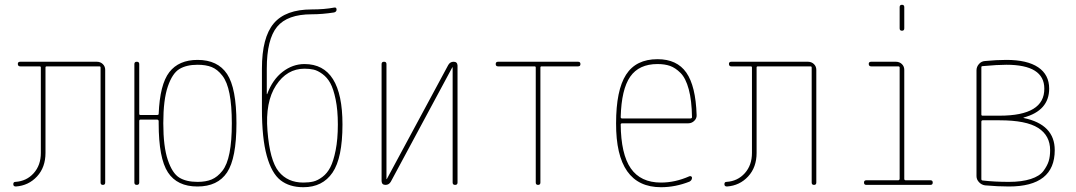

<svg xmlns="http://www.w3.org/2000/svg" viewBox="-20 -780 4540 810"><path d="M46.9 6.8Q36.1 6.8 36.1 -2.9Q36.1 -12.7 44.9 -12.7Q91.8 -15.6 122.1 -49.3Q152.3 -83 152.3 -134.8V-495.1Q152.3 -500 147.5 -500H65.4Q55.7 -500 55.2 -509.8Q54.7 -519.5 65.4 -519.5H388.7Q403.3 -519.5 413.6 -509.8Q423.8 -500 423.8 -485.4V-9.8Q423.8 0 414.1 0Q404.3 0 404.3 -9.8V-495.1Q404.3 -500 399.4 -500H176.8Q171.9 -500 171.9 -495.1V-134.8Q171.9 -74.2 136.2 -35.6Q100.6 2.9 46.9 6.8Z M813.5 -506.8Q766.6 -506.8 736.8 -488.8Q707 -470.7 688 -415Q668.9 -359.4 668.9 -260.3Q668.9 -161.1 688 -105Q707 -48.8 736.3 -30.8Q765.6 -12.7 813.5 -12.7Q848.6 -12.7 873 -22.9Q897.5 -33.2 918 -59.1Q938.5 -85 948.2 -134.8Q958 -184.6 958 -259.8Q958 -335 948.2 -384.8Q938.5 -434.6 918 -460.9Q897.5 -487.3 873 -497.1Q848.6 -506.8 813.5 -506.8ZM546.9 -9.8V-509.8Q546.9 -519.5 557.1 -519.5Q567.4 -519.5 567.4 -509.8V-299.8Q567.4 -294.9 572.3 -294.9H643.6Q648.4 -294.9 649.4 -298.8Q654.3 -423.8 694.3 -475.6Q734.4 -527.3 813.5 -527.3Q898.4 -527.3 938 -467.8Q977.5 -408.2 977.5 -260.3Q977.5 -112.3 938 -52.7Q898.4 6.8 813 6.8Q727.5 6.8 688.5 -52.7Q649.4 -112.3 649.4 -259.8V-268.6Q649.4 -274.4 643.6 -275.4H572.3Q567.4 -275.4 567.4 -269.5V-9.8Q567.4 0 557.1 0Q546.9 0 546.9 -9.8Z M1264.6 -490.2Q1190.4 -490.2 1144.5 -419.9Q1098.6 -349.6 1108.4 -228.5Q1118.2 -102.5 1155.8 -56.2Q1193.4 -9.8 1259.8 -9.8Q1283.2 -9.8 1301.8 -14.2Q1320.3 -18.6 1340.3 -33.7Q1360.4 -48.8 1373.5 -74.2Q1386.7 -99.6 1396 -146Q1405.3 -192.4 1405.3 -254.9Q1405.3 -315.4 1396 -360.4Q1386.7 -405.3 1373.5 -429.2Q1360.4 -453.1 1340.3 -467.8Q1320.3 -482.4 1303.2 -486.3Q1286.1 -490.2 1264.6 -490.2ZM1259.8 9.8Q1201.2 9.8 1163.6 -19.5Q1126 -48.8 1105.5 -122.6Q1085 -196.3 1085 -320.3V-490.2Q1085 -622.1 1134.8 -681.2Q1184.6 -740.2 1294.9 -740.2Q1348.6 -740.2 1389.6 -748Q1399.4 -750 1399.9 -740.2Q1400.4 -730.5 1389.6 -727.5Q1339.8 -719.7 1294.9 -719.7Q1192.4 -719.7 1148.9 -667Q1105.5 -614.3 1105.5 -490.2V-383.8Q1105.5 -382.8 1106.4 -382.8Q1107.4 -382.8 1107.4 -383.8Q1129.9 -444.3 1172.4 -477.1Q1214.8 -509.8 1264.6 -509.8Q1424.8 -509.8 1424.8 -254.9Q1424.8 -113.3 1382.8 -51.8Q1340.8 9.8 1259.8 9.8Z M1606.4 0Q1590.8 0 1589.8 -15.6V-509.8Q1589.8 -519.5 1600.1 -519.5Q1610.4 -519.5 1610.4 -509.8V-25.4Q1610.4 -24.4 1611.3 -24.4Q1612.3 -24.4 1612.3 -25.4L1871.1 -505.9Q1878.9 -519.5 1893.6 -519.5Q1909.2 -519.5 1910.2 -503.9V-9.8Q1910.2 0 1899.9 0Q1889.6 0 1889.6 -9.8V-495.1Q1889.6 -496.1 1888.7 -496.1Q1887.7 -496.1 1887.7 -495.1L1628.9 -13.7Q1621.1 0 1606.4 0Z M2081.1 -500Q2071.3 -500 2071.3 -509.8Q2071.3 -519.5 2081.1 -519.5H2418.9Q2428.7 -519.5 2428.7 -509.8Q2428.7 -500 2418.9 -500H2264.6Q2259.8 -500 2259.8 -495.1V-9.8Q2259.8 0 2250 0Q2240.2 0 2240.2 -9.8V-495.1Q2240.2 -500 2235.4 -500Z M2753.9 -509.8Q2675.8 -509.8 2638.7 -456.5Q2601.6 -403.3 2598.6 -286.1Q2598.6 -280.3 2604.5 -280.3H2892.6Q2898.4 -280.3 2899.4 -285.2Q2898.4 -356.4 2885.7 -403.3Q2873 -450.2 2851.1 -472.2Q2829.1 -494.1 2806.6 -502Q2784.2 -509.8 2753.9 -509.8ZM2768.6 9.8Q2578.1 9.8 2579.1 -259.8Q2579.1 -399.4 2621.1 -464.8Q2663.1 -530.3 2753.9 -530.3Q2835.9 -530.3 2875.5 -473.6Q2915 -417 2918.9 -294.9Q2919.9 -281.2 2909.2 -270.5Q2898.4 -259.8 2883.8 -259.8H2604.5Q2599.6 -259.8 2598.6 -255.9Q2599.6 -129.9 2641.1 -69.8Q2682.6 -9.8 2768.6 -9.8Q2828.1 -9.8 2887.7 -36.1Q2891.6 -38.1 2895.5 -36.1Q2899.4 -34.2 2899.4 -30.3Q2899.4 -19.5 2888.7 -13.7Q2829.1 9.8 2768.6 9.8Z M3046.9 6.8Q3036.1 6.8 3036.1 -2.9Q3036.1 -12.7 3044.9 -12.7Q3091.8 -15.6 3122.1 -49.3Q3152.3 -83 3152.3 -134.8V-495.1Q3152.3 -500 3147.5 -500H3065.4Q3055.7 -500 3055.2 -509.8Q3054.7 -519.5 3065.4 -519.5H3388.7Q3403.3 -519.5 3413.6 -509.8Q3423.8 -500 3423.8 -485.4V-9.8Q3423.8 0 3414.1 0Q3404.3 0 3404.3 -9.8V-495.1Q3404.3 -500 3399.4 -500H3176.8Q3171.9 -500 3171.9 -495.1V-134.8Q3171.9 -74.2 3136.2 -35.6Q3100.6 2.9 3046.9 6.8Z M3775.4 -660.2V-750Q3775.4 -759.8 3785.2 -759.8Q3794.9 -759.8 3794.9 -750V-660.2Q3794.9 -650.4 3785.2 -650.4Q3775.4 -650.4 3775.4 -660.2ZM3634.8 0Q3625 0 3625 -9.8Q3625 -19.5 3634.8 -19.5H3769.5Q3774.4 -19.5 3775.4 -25.4V-495.1Q3775.4 -500 3769.5 -500H3655.3Q3645.5 -500 3645 -509.8Q3644.5 -519.5 3655.3 -519.5H3759.8Q3774.4 -519.5 3784.7 -509.8Q3794.9 -500 3794.9 -485.4V-25.4Q3794.9 -20.5 3799.8 -19.5H3905.3Q3915 -19.5 3915 -9.8Q3915 0 3905.3 0Z M4120.1 -266.6V-24.4Q4120.1 -19.5 4125 -18.6Q4175.8 -12.7 4236.3 -12.7Q4291 -12.7 4328.6 -24.9Q4366.2 -37.1 4382.3 -59.1Q4398.4 -81.1 4404.3 -100.6Q4410.2 -120.1 4410.2 -146.5Q4410.2 -208 4359.9 -240.2Q4309.6 -272.5 4197.3 -272.5H4125Q4120.1 -271.5 4120.1 -266.6ZM4120.1 -496.1V-296.9Q4120.1 -292 4125 -292H4197.3Q4386.7 -292 4385.7 -406.2Q4385.7 -506.8 4225.6 -506.8Q4188.5 -506.8 4125 -501Q4120.1 -501 4120.1 -496.1ZM4135.7 2Q4121.1 0 4110.4 -11.2Q4099.6 -22.5 4099.6 -37.1V-483.4Q4099.6 -498 4109.9 -509.8Q4120.1 -521.5 4134.8 -522.5Q4184.6 -527.3 4225.6 -527.3Q4313.5 -527.3 4359.9 -496.1Q4406.2 -464.8 4406.2 -406.2Q4406.2 -313.5 4298.8 -284.2Q4297.9 -284.2 4297.9 -283.2Q4297.9 -282.2 4298.8 -282.2Q4429.7 -254.9 4429.7 -146.5Q4429.7 6.8 4236.3 6.8Q4190.4 6.8 4135.7 2Z"/></svg>

Font: Rounded Mgen+ 1m thin
Style: Regular
Weight: 100
Designer: [Source Han Sans]
Ryoko NISHIZUKA  (kana & ideographs); Paul D. Hunt (Latin, Greek & Cyrillic); Wenlong ZHANG  (bopomofo
Version: Version 1.059.20150602